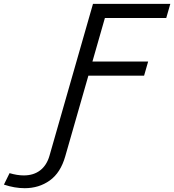

<svg xmlns="http://www.w3.org/2000/svg" viewBox="-143 -714 905 998"><path d="M-122.6 245.6 -93.3 186Q-53.7 197.8 -19.5 197.8Q31.7 197.8 65.9 171.4Q100.1 145 114.3 95.2L340.3 -693.8H742.2L721.2 -620.6H402.3L337.4 -394H627L606 -320.8H316.4L196.3 98.1Q171.9 184.1 115.7 224.1Q59.6 264.2 -14.6 264.2Q-66.9 264.2 -122.6 245.6Z"/></svg>

Font: Cantarell
Style: Italic
Weight: 400
Italic angle: -16°
Designer: Dave Crossland
Version: Version 1.004